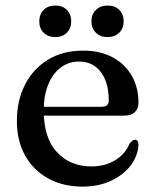

<svg xmlns="http://www.w3.org/2000/svg" viewBox="-20 -663 560 694"><path d="M480.5 -292Q480.5 -269.5 467 -257.2Q453.5 -245 427.5 -245H108V-277H348Q373 -277 373 -299Q373 -366 344 -403.2Q315 -440.5 266.5 -440.5Q228.5 -440.5 199.8 -419Q171 -397.5 154.5 -357.8Q138 -318 138 -264Q138 -164.5 185.8 -113Q233.5 -61.5 310.5 -61.5Q360 -61.5 396.5 -84Q433 -106.5 448 -143.5Q454.5 -151.5 458.8 -154.8Q463 -158 468 -158Q474.5 -158 477.8 -152Q481 -146 480.5 -138Q477.5 -97 450.8 -63Q424 -29 379.5 -8.8Q335 11.5 278 11.5Q208 11.5 154.2 -18Q100.5 -47.5 70.8 -100.8Q41 -154 41 -226Q41 -299 70 -356.2Q99 -413.5 152.8 -446.8Q206.5 -480 280.5 -480Q342 -480 386.8 -456Q431.5 -432 456 -389.8Q480.5 -347.5 480.5 -292ZM180 -529Q153.5 -529 137.8 -544.8Q122 -560.5 122 -585.5Q122 -611.5 137.8 -627.2Q153.5 -643 180 -643Q206 -643 221.8 -627.2Q237.5 -611.5 237.5 -585.5Q237.5 -561 221.8 -545Q206 -529 180 -529ZM368.5 -529Q342.5 -529 326.5 -544.8Q310.5 -560.5 310.5 -586Q310.5 -611 326.5 -627Q342.5 -643 368.5 -643Q395.5 -643 411.2 -627.2Q427 -611.5 427 -585.5Q427 -561 411.2 -545Q395.5 -529 368.5 -529Z"/></svg>

Font: Fraunces
Style: Regular
Weight: 400
Version: Version 1.000;[b76b70a41]